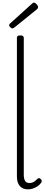

<svg xmlns="http://www.w3.org/2000/svg" viewBox="-20 -1416 342 1453"><path d="M192 17Q152 17 130 -8Q108 -33 108 -82V-1129Q108 -1139 114 -1143.5Q120 -1148 133 -1148Q147 -1148 153.5 -1143.5Q160 -1139 160 -1129V-94Q160 -63 170 -47Q180 -31 202 -31Q213 -31 223 -34Q233 -37 243 -44.5Q253 -52 263 -62Q269 -68 275.5 -68Q282 -68 289 -60Q294 -55 295.5 -48.5Q297 -42 293 -35Q282 -19 265.5 -7.5Q249 4 230 10.5Q211 17 192 17ZM74 -1201Q67 -1201 58 -1209.5Q49 -1218 49 -1225Q49 -1228 50.5 -1231Q52 -1234 56 -1238L221 -1387Q225 -1390 228 -1393Q231 -1396 237 -1396Q243 -1396 250.5 -1390Q258 -1384 263 -1376.5Q268 -1369 268 -1362Q268 -1358 267 -1355Q266 -1352 261 -1347L89 -1208Q83 -1205 80.5 -1203Q78 -1201 74 -1201Z"/></svg>

Font: Playwrite CL ExtraLight
Style: Regular
Weight: 200
Designer: Veronika Burian, José Scaglione
Foundry: TypeTogether
Version: Version 1.002